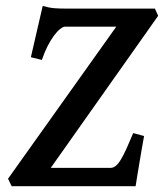

<svg xmlns="http://www.w3.org/2000/svg" viewBox="-20 -645 568 665"><path d="M155.8 -63.5H362.8Q372.6 -63.5 381.3 -70.8Q390.1 -78.1 399.2 -93.3Q408.2 -108.4 418.5 -131.1Q428.7 -153.8 441.4 -184.1L479 -173.8Q476.1 -157.7 471.9 -134Q467.8 -110.4 463.6 -85.2Q459.5 -60.1 455.6 -37.1Q451.7 -14.2 449.7 0H20.5L7.8 -25.9L382.8 -552.7H205.6Q198.2 -552.7 188 -544.4Q177.7 -536.1 166.5 -521Q155.3 -505.9 144.5 -484.6Q133.8 -463.4 125 -437.5L86.9 -446.8L127.9 -624.5Q140.1 -621.1 149.9 -619.1Q159.7 -617.2 169.2 -616.5Q178.7 -615.7 189.2 -615.5Q199.7 -615.2 212.9 -615.2H516.6L527.8 -590.3Z"/></svg>

Font: Gentium Basic
Style: Bold Italic
Weight: 700
Italic angle: -8°
Designer: J. Victor Gaultney and Annie Olsen
Foundry: SIL International
Version: Version 1.102; 2013; Maintenance release